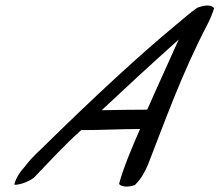

<svg xmlns="http://www.w3.org/2000/svg" viewBox="-20 -648 795 695"><path d="M70 -45C45 -18 34 7 32 21C54 21 82 10 102 -4C158 -62 214 -124 274 -177C353 -177 411 -181 487 -181C460 -120 424 -34 411 18C419 28 441 31 468 22C490 1 505 -26 516 -53C579 -214 637 -379 730 -558C741 -579 749 -599 755 -618C747 -631 724 -631 694 -620C668 -602 643 -579 617 -558C480 -445 308 -284 156 -135C113 -92 98 -82 70 -45ZM348 -249C445 -340 520 -409 627 -505C595 -433 547 -329 513 -251C456 -251 407 -250 348 -249Z"/></svg>

Font: Snowfall
Style: SuperObl
Weight: 400
Designer: Jasper
Foundry: Cannot Into Space Fonts
Version: Version 0.9